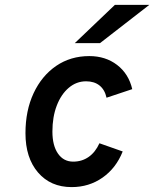

<svg xmlns="http://www.w3.org/2000/svg" viewBox="-20 -752 630 784"><path d="M272.5 12Q186.5 12 135.2 -47.8Q84 -107.5 84 -208Q84 -300.5 117.2 -371.5Q150.5 -442.5 209.2 -482.8Q268 -523 344.5 -523Q411 -523 458.2 -486.8Q505.5 -450.5 520 -388L415 -353Q408 -385.5 386.5 -402.8Q365 -420 331.5 -420Q292 -420 260.8 -393.5Q229.5 -367 211.8 -320.8Q194 -274.5 194 -215Q194 -157.5 216.8 -124.8Q239.5 -92 279 -92Q314.5 -92 342 -111.2Q369.5 -130.5 386 -167L481 -133.5Q454 -65.5 398.8 -26.8Q343.5 12 272.5 12ZM285.5 -576 449 -732H589.5L388.5 -576Z"/></svg>

Font: Overpass SemiBold
Style: Italic
Weight: 600
Italic angle: -10°
Designer: Delve Withrington, Dave Bailey, Thomas Jockin
Foundry: Delve Fonts LLC
Version: Version 4.000